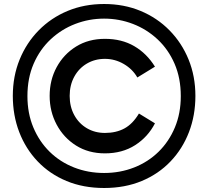

<svg xmlns="http://www.w3.org/2000/svg" viewBox="-20 -846 1040 959"><path d="M500 93Q396 93 312 58Q228 23 168 -40Q108 -103 76 -186.5Q44 -270 44 -367Q44 -465 78 -548.5Q112 -632 173.5 -694.5Q235 -757 318 -791.5Q401 -826 500 -826Q599 -826 682 -791.5Q765 -757 826.5 -694.5Q888 -632 922 -548.5Q956 -465 956 -367Q956 -270 924 -186.5Q892 -103 832 -40Q772 23 688 58Q604 93 500 93ZM500 -753Q425 -753 356 -726.5Q287 -700 233 -649.5Q179 -599 148 -527.5Q117 -456 117 -366Q117 -280 146.5 -209.5Q176 -139 228 -88Q280 -37 350 -9.5Q420 18 500 18Q580 18 650 -9.5Q720 -37 772 -88Q824 -139 853.5 -209.5Q883 -280 883 -366Q883 -456 852 -527.5Q821 -599 767 -649.5Q713 -700 644 -726.5Q575 -753 500 -753ZM504 -80Q422 -80 360 -119Q298 -158 263 -223.5Q228 -289 228 -367Q228 -446 263 -510.5Q298 -575 360 -613.5Q422 -652 504 -652Q588 -652 650.5 -615.5Q713 -579 754 -513L666 -459Q642 -501 598 -526.5Q554 -552 504 -552Q454 -552 414 -528.5Q374 -505 351 -463Q328 -421 328 -367Q328 -313 351 -271Q374 -229 414 -205.5Q454 -182 504 -182Q560 -182 601.5 -204.5Q643 -227 674 -279L754 -230Q719 -162 655 -121Q591 -80 504 -80Z"/></svg>

Font: Kreadon Light
Style: Bold
Weight: 600
Designer: Reiya WATANABE
Foundry: StudioGnu
Version: Version 1.003; ttfautohint (v1.8.4.7-5d5b);gftools[0.9.32]